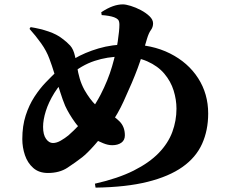

<svg xmlns="http://www.w3.org/2000/svg" viewBox="-20 -819 1040 878"><path d="M414 21Q520 -3 591.5 -39Q663 -75 706 -119.5Q749 -164 768 -215.5Q787 -267 787 -322Q787 -363 774 -405Q761 -447 731.5 -482Q702 -517 653.5 -538.5Q605 -560 533 -560Q472 -560 412.5 -540.5Q353 -521 298 -474Q255 -437 228.5 -394Q202 -351 189.5 -311Q177 -271 177 -239Q177 -203 190.5 -184Q204 -165 222 -165Q239 -165 258 -176Q277 -187 293 -200Q317 -221 343 -248.5Q369 -276 394 -311Q419 -346 440 -386Q474 -452 492.5 -515.5Q511 -579 518.5 -629.5Q526 -680 526 -706Q526 -723 519.5 -729.5Q513 -736 502 -740Q491 -744 476 -746.5Q461 -749 445 -750L443 -763Q472 -782 496 -790.5Q520 -799 542 -799Q555 -799 578 -792Q601 -785 624.5 -772.5Q648 -760 664 -744.5Q680 -729 680 -712Q680 -695 670 -681.5Q660 -668 652 -641Q641 -602 631 -570Q621 -538 609.5 -507Q598 -476 582.5 -439.5Q567 -403 545 -355Q520 -300 484 -248Q448 -196 413.5 -157Q379 -118 356 -100Q325 -76 288.5 -52Q252 -28 199 -28Q158 -28 132 -51Q106 -74 94 -109.5Q82 -145 82 -183Q82 -243 97.5 -291Q113 -339 137.5 -376.5Q162 -414 189 -442Q216 -470 238 -491Q271 -522 319.5 -550.5Q368 -579 430.5 -597.5Q493 -616 566 -616Q675 -616 757.5 -574.5Q840 -533 886 -461.5Q932 -390 932 -300Q932 -223 904 -161Q876 -99 814.5 -55.5Q753 -12 655 12.5Q557 37 417 39ZM493 -155Q474 -155 452 -164Q430 -173 412 -183Q353 -218 324 -258Q295 -298 278 -335Q267 -361 254.5 -400.5Q242 -440 229.5 -480.5Q217 -521 206 -550Q193 -586 168 -621Q143 -656 115 -687L120 -695Q164 -688 202 -675Q240 -662 264 -643Q286 -627 301 -610.5Q316 -594 323 -562Q329 -537 333 -511.5Q337 -486 344.5 -460Q352 -434 366 -408Q392 -363 417 -339.5Q442 -316 475 -301Q501 -289 526 -264.5Q551 -240 551 -200Q551 -178 535 -166.5Q519 -155 493 -155Z"/></svg>

Font: Noto Serif SC ExtraLight Black
Style: Regular
Weight: 900
Version: Version 2.002-H1;hotconv 1.1.0;makeotfexe 2.6.0